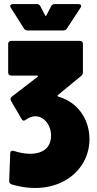

<svg xmlns="http://www.w3.org/2000/svg" viewBox="-20 -720 475 940"><path d="M308 -581 374 -682C381 -693 376 -700 364 -700H248C240 -700 234 -697 230 -689L208 -646C206 -641 202 -641 200 -646L178 -689C174 -697 168 -700 160 -700H43C31 -700 27 -692 33 -682L97 -581C101 -574 107 -571 115 -571H290C298 -571 304 -574 308 -581ZM264 -255 377 -348C383 -353 386 -358 386 -366V-505C386 -514 380 -520 371 -520H35C26 -520 20 -514 20 -505V-365C20 -356 26 -350 35 -350H161C166 -350 168 -347 163 -343L38 -247C31 -241 29 -234 34 -226L86 -137C91 -128 98 -127 107 -134C170 -180 230 -124 230 -56C230 33 140 49 48 19C37 16 30 20 30 31L25 166C25 175 29 180 38 183C254 247 418 125 418 -39C418 -125 371 -216 266 -247C261 -248 260 -252 264 -255Z"/></svg>

Font: Barlow Semi Condensed Black
Style: Regular
Weight: 900
Width: 4
Designer: Jeremy Tribby
Foundry: Tribby Type
Version: Version 1.408;PS 001.408;hotconv 1.0.88;makeotf.lib2.5.64775